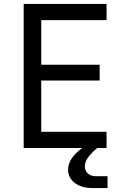

<svg xmlns="http://www.w3.org/2000/svg" viewBox="-20 -750 640 973"><path d="M465 143C431 143 410 122 410 93C410 65 429 37 473 0H520V-82H189V-342H485V-422H189V-648H520V-730H100V0H396C344 40 325 75 325 110C325 164 373 203 447 203H525V143Z"/></svg>

Font: Tekne LDO
Style: Regular
Weight: 400
Monospace: yes
Designer: Alessio Laiso, Mario Rullo, Paolo Rosset
Foundry: Alessio Laiso
Version: Version 1.000;hotconv 1.0.109;makeotfexe 2.5.65596